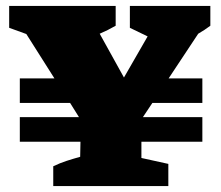

<svg xmlns="http://www.w3.org/2000/svg" viewBox="-20 -629 747 649"><path d="M47 -150V-233H247L217 -281H47V-364H164L69 -514L11 -535V-609H371V-542Q345 -527 317 -515L399 -367L479 -506L419 -535V-609H691V-542Q671 -527 650 -515L550 -364H664V-281H495L463 -233H664V-150H458V-95L549 -75V0H160V-67Q183 -78 204.5 -85Q226 -92 251 -99L252 -150Z"/></svg>

Font: Piazzolla SC Black
Style: Regular
Weight: 900
Designer: Juan Pablo del Peral
Foundry: Huerta Tipografica
Version: Version 1.330